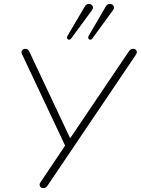

<svg xmlns="http://www.w3.org/2000/svg" viewBox="-20 -962 724 988"><path d="M202 6Q195 6 190 2Q185 -2 184 -9.5Q183 -17 189 -25L322 -223V-198L93 -684Q90 -691 91 -697Q92 -703 97.5 -707Q103 -711 110 -711Q119 -711 124 -706.5Q129 -702 133 -692L346 -240H334L644 -699Q649 -706 655 -708.5Q661 -711 666 -711Q673 -711 678 -707Q683 -703 684 -696Q685 -689 679 -680L224 -6Q220 1 213.5 3.5Q207 6 202 6ZM347 -765Q343 -759 338 -758Q333 -757 329.5 -759.5Q326 -762 325 -766.5Q324 -771 327 -777L416 -928Q421 -937 428 -940Q435 -943 442 -941.5Q449 -940 453.5 -935.5Q458 -931 458.5 -924Q459 -917 453 -909ZM456 -765Q452 -759 447 -758Q442 -757 438.5 -759.5Q435 -762 434 -766.5Q433 -771 436 -777L524 -928Q529 -937 536 -940Q543 -943 550 -941.5Q557 -940 561.5 -935.5Q566 -931 566.5 -924Q567 -917 561 -909Z"/></svg>

Font: Nunito ExtraLight
Style: Italic
Weight: 200
Italic angle: -9°
Designer: Vernon Adams
Foundry: Vernon Adams
Version: Version 3.602